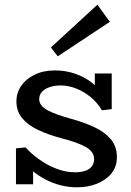

<svg xmlns="http://www.w3.org/2000/svg" viewBox="-20 -784 556 818"><path d="M308 14Q273 14 239 5.5Q205 -3 173.5 -19.5Q142 -36 117 -57.5Q92 -79 74 -106L121 -105V1H48V-152L89 -156Q113 -129 147.5 -104.5Q182 -80 221 -65Q260 -50 299 -50Q324 -50 342.5 -56Q361 -62 371 -75Q381 -88 381 -106Q381 -122 372 -135Q363 -148 345 -158Q327 -168 300.5 -177.5Q274 -187 238 -196Q183 -211 141 -231Q99 -251 74.5 -280.5Q50 -310 50 -352Q50 -389 70.5 -418.5Q91 -448 128 -466Q165 -484 215 -484Q260 -484 301.5 -469.5Q343 -455 375 -429Q407 -403 425 -367L384 -368V-471H456V-319L414 -314Q395 -347 365.5 -371Q336 -395 303 -407.5Q270 -420 239 -420Q213 -420 192 -413Q171 -406 159 -393Q147 -380 147 -362Q147 -347 156.5 -335Q166 -323 184 -313.5Q202 -304 227.5 -295Q253 -286 286 -277Q340 -262 383.5 -241.5Q427 -221 452.5 -190.5Q478 -160 478 -114Q478 -74 455 -45.5Q432 -17 393.5 -1.5Q355 14 308 14ZM226 -544 197 -582 395 -764 448 -691Z"/></svg>

Font: BioRhyme ExtraBold
Style: Regular
Weight: 400
Version: Version 1.600;gftools[0.9.33]